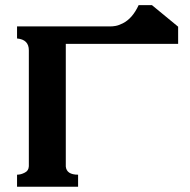

<svg xmlns="http://www.w3.org/2000/svg" viewBox="-20 -711 723 731"><path d="M230.5 -77.1Q233.4 -45.9 277.3 -45.9V0H44.9V-45.9Q59.6 -45.9 74.2 -53.7Q88.9 -60.5 89.8 -78.1V-519.5Q89.8 -560.5 44.9 -564.5V-610.4H384.8Q391.6 -610.4 399.4 -610.4Q409.2 -610.4 419.9 -612.3Q431.6 -614.3 447.3 -622.1Q484.4 -640.6 507.8 -691.4H558.6L658.2 -609.4V-543.9H230.5Z"/></svg>

Font: Menaion Unicode
Style: Regular
Weight: 400
Designer: Aleksandr Andreev
Foundry: Ponomar Technologies, Inc.
Version: 2.0